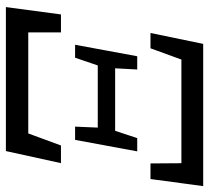

<svg xmlns="http://www.w3.org/2000/svg" viewBox="-49 -661 710 652"><g transform="rotate(90 306.0 -335.0)"><path d="M4 0 29 -187H90V-38L32 -76H473L418 -35L474 -187H534L493 0ZM92 -491 129 -670H612L588 -491H535L534 -627L563 -596H152L195 -631L144 -491ZM132 -235 171 -446H216L211 -353L209 -332L176 -235ZM410 -235 414 -328 417 -349 449 -446H494L455 -235ZM185 -312 195 -371H448L439 -312Z"/></g></svg>

Font: Source Serif 4 18pt
Style: Italic
Weight: 400
Italic angle: -12°
Designer: Frank Grießhammer
Foundry: Adobe Systems Incorporated
Version: Version 4.004;hotconv 1.0.116;makeotfexe 2.5.65601